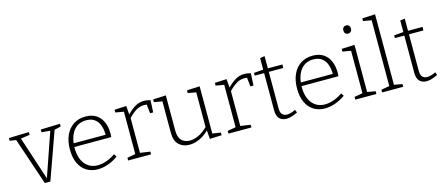

<svg xmlns="http://www.w3.org/2000/svg" viewBox="-57 -1334 4393 1908"><g transform="rotate(-15 2140.0 -380.5)"><path d="M323 -522 522 -528V-500L455 -484L281 2H224L60 -484L-5 -494V-522L202 -528V-500L109 -486L256 -38L411 -486L323 -494Z M770 7Q706 7 656.5 -23Q607 -53 579 -111.5Q551 -170 551 -255Q551 -339 579.5 -401.5Q608 -464 660.5 -498Q713 -532 784 -532Q850 -532 894 -503Q938 -474 960 -423Q982 -372 982 -306Q982 -298 981.5 -289.5Q981 -281 980 -268H600Q600 -265 600 -261Q600 -152 649 -92Q698 -32 780 -32Q821 -32 867.5 -47.5Q914 -63 962 -96L981 -67Q927 -29 873 -11Q819 7 770 7ZM781 -494Q704 -494 658 -442Q612 -390 603 -305H932Q932 -356 917.5 -399Q903 -442 869.5 -468Q836 -494 781 -494Z M1082 0V-28L1167 -43V-479L1082 -494V-522L1204 -528L1211 -439Q1252 -482 1294 -507Q1336 -532 1386 -532Q1417 -532 1452 -522L1446 -397H1414L1404 -489Q1392 -491 1376 -491Q1332 -491 1292.5 -466.5Q1253 -442 1215 -401V-43L1318 -28V0Z M1713 7Q1647 7 1605 -33Q1563 -73 1563 -156V-479L1479 -494V-522L1611 -528V-165Q1611 -97 1643 -64.5Q1675 -32 1728 -32Q1769 -32 1817 -54Q1865 -76 1911 -122V-479L1827 -494V-522L1959 -528V-42L2044 -30V-2L1922 3L1915 -86Q1866 -38 1813.5 -15.5Q1761 7 1713 7Z M2114 0V-28L2199 -43V-479L2114 -494V-522L2236 -528L2243 -439Q2284 -482 2326 -507Q2368 -532 2418 -532Q2449 -532 2484 -522L2478 -397H2446L2436 -489Q2424 -491 2408 -491Q2364 -491 2324.5 -466.5Q2285 -442 2247 -401V-43L2350 -28V0Z M2710 7Q2665 7 2638.5 -20.5Q2612 -48 2612 -105V-489H2515V-517L2612 -525V-644L2660 -651V-525H2810L2808 -489H2660V-112Q2660 -70 2678 -51Q2696 -32 2726 -32Q2765 -32 2814 -57L2826 -27Q2762 7 2710 7Z M3107 7Q3043 7 2993.5 -23Q2944 -53 2916 -111.5Q2888 -170 2888 -255Q2888 -339 2916.5 -401.5Q2945 -464 2997.5 -498Q3050 -532 3121 -532Q3187 -532 3231 -503Q3275 -474 3297 -423Q3319 -372 3319 -306Q3319 -298 3318.5 -289.5Q3318 -281 3317 -268H2937Q2937 -265 2937 -261Q2937 -152 2986 -92Q3035 -32 3117 -32Q3158 -32 3204.5 -47.5Q3251 -63 3299 -96L3318 -67Q3264 -29 3210 -11Q3156 7 3107 7ZM3118 -494Q3041 -494 2995 -442Q2949 -390 2940 -305H3269Q3269 -356 3254.5 -399Q3240 -442 3206.5 -468Q3173 -494 3118 -494Z M3636 -28V0H3419V-28L3504 -43V-480L3419 -494V-522L3552 -528V-43ZM3520 -652Q3503 -652 3492.5 -663Q3482 -674 3482 -693Q3482 -714 3493 -725Q3504 -736 3521 -736Q3539 -736 3549.5 -724.5Q3560 -713 3560 -693Q3560 -673 3548.5 -662.5Q3537 -652 3520 -652Z M3912 -28V0H3695V-28L3780 -43V-720L3695 -734V-762L3828 -768V-43Z M4152 7Q4107 7 4080.5 -20.5Q4054 -48 4054 -105V-489H3957V-517L4054 -525V-644L4102 -651V-525H4252L4250 -489H4102V-112Q4102 -70 4120 -51Q4138 -32 4168 -32Q4207 -32 4256 -57L4268 -27Q4204 7 4152 7Z"/></g></svg>

Font: Bitter Light
Style: Regular
Weight: 300
Designer: Sol Matas, and Bitter project Authors
Foundry: Sol Matas
Version: Version 2.001